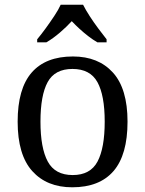

<svg xmlns="http://www.w3.org/2000/svg" viewBox="-20 -786 617 816"><path d="M287 10Q179 10 117 -59Q55 -128 55 -269Q55 -409 114.5 -477.5Q174 -546 290 -546Q398 -546 460 -477.5Q522 -409 522 -269Q522 -128 462.5 -59Q403 10 287 10ZM289 -42Q364 -42 394.5 -99.5Q425 -157 425 -269Q425 -381 394 -437Q363 -493 288 -493Q213 -493 182.5 -437Q152 -381 152 -269Q152 -157 183 -99.5Q214 -42 289 -42ZM138 -619Q154 -638 173 -664Q192 -690 210 -717Q228 -744 238 -766H333Q344 -744 361.5 -717Q379 -690 398.5 -664Q418 -638 433 -619V-606H394Q375 -617 355.5 -632Q336 -647 318 -663.5Q300 -680 285 -696Q263 -672 234.5 -647.5Q206 -623 177 -606H138Z"/></svg>

Font: Noto Serif Toto
Style: Regular
Weight: 400
Designer: Monotype Design Team
Foundry: Monotype Imaging Inc.
Version: Version 2.001